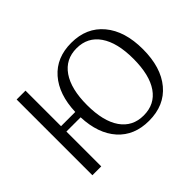

<svg xmlns="http://www.w3.org/2000/svg" viewBox="-133 -907 1165 1165"><g transform="rotate(-45 449.5 -324.5)"><path d="M770 -324Q770 -462 718 -537.5Q666 -613 571 -613Q476 -613 424 -537.5Q372 -462 372 -324Q372 -185 424 -110.5Q476 -36 571 -36Q667 -36 718.5 -110.5Q770 -185 770 -324ZM852 -324Q852 -168 777.5 -79Q703 10 571 10Q445 10 371.5 -72Q298 -154 292 -299H170V0H94V-650H170V-345H292Q297 -491 370.5 -575Q444 -659 571 -659Q702 -659 777 -569Q852 -479 852 -324Z"/></g></svg>

Font: Arsenal
Style: Regular
Weight: 400
Designer: Andrij Shevchenko
Foundry: Stairsfor.com
Version: Version 1.000